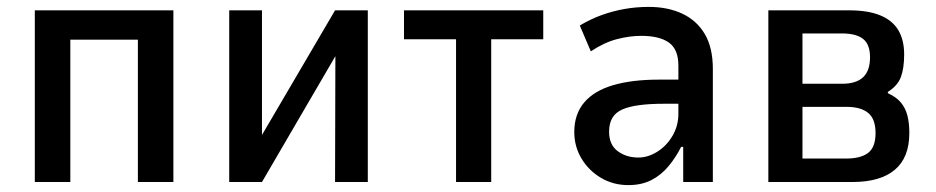

<svg xmlns="http://www.w3.org/2000/svg" viewBox="-20 -528 2716 557"><path d="M81 0V-498H483V0H380V-413H184V0Z M645 0V-498H740V-116H728L952 -498H1047V0H952L953 -384H964L740 0Z M1303 0V-414H1152V-498H1556V-414H1405V0Z M1803 9Q1759 9 1723.5 -12Q1688 -33 1667 -68Q1646 -103 1646 -145Q1646 -197 1675 -231Q1704 -265 1759 -281Q1814 -297 1891 -297H1962V-227H1906Q1865 -227 1835 -223Q1805 -219 1785.5 -210.5Q1766 -202 1756.5 -186Q1747 -170 1747 -146Q1747 -108 1772 -89.5Q1797 -71 1832 -71Q1860 -71 1887 -88Q1914 -105 1931 -134Q1948 -163 1948 -198V-338Q1948 -385 1920.5 -404.5Q1893 -424 1840 -424Q1807 -424 1770 -414.5Q1733 -405 1694 -379L1662 -454Q1694 -473 1726 -484.5Q1758 -496 1792 -502Q1826 -508 1862 -508Q1917 -508 1959 -488.5Q2001 -469 2024.5 -429.5Q2048 -390 2048 -328V0H1962V-102H1956Q1941 -72 1919.5 -46Q1898 -20 1869.5 -5.5Q1841 9 1803 9Z M2209 0V-498H2444Q2498 -498 2533.5 -483.5Q2569 -469 2586 -440.5Q2603 -412 2603 -370Q2603 -330 2593.5 -304.5Q2584 -279 2555 -261L2557 -257Q2581 -246 2594 -230Q2607 -214 2612.5 -192.5Q2618 -171 2618 -142Q2618 -71 2576 -35.5Q2534 0 2453 0ZM2308 -68H2434Q2477 -68 2498.5 -84.5Q2520 -101 2520 -142Q2520 -183 2498.5 -200.5Q2477 -218 2436 -218H2308ZM2308 -285H2423Q2464 -285 2484 -304Q2504 -323 2504 -362Q2504 -399 2484 -415Q2464 -431 2422 -431H2308Z"/></svg>

Font: Nunito Sans 7pt Condensed SemiBold
Style: Regular
Weight: 600
Width: 3
Designer: Vernon Adams
Foundry: Vernon Adams
Version: Version 3.101;gftools[0.9.27]